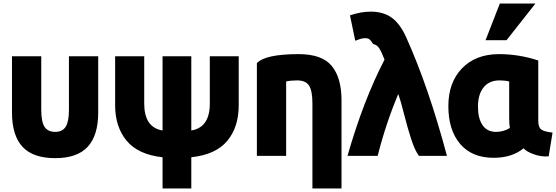

<svg xmlns="http://www.w3.org/2000/svg" viewBox="-20 -863 3154 1089"><path d="M293 34Q167 34 107.5 -30.5Q48 -95 48 -225V-544H214V-239Q214 -173 232.5 -144Q251 -115 293 -115Q334 -115 352.5 -144Q371 -173 371 -239V-544H537V-225Q537 -95 477.5 -30.5Q418 34 293 34Z M1065 206H902V29Q764 14 698.5 -64.5Q633 -143 633 -266V-544H798V-276Q798 -140 902 -123V-544H1065V-123Q1170 -140 1170 -276V-544H1334V-266Q1334 -142 1269 -64Q1204 14 1065 29Z M1437 21V-505Q1485 -556 1674 -556Q1807 -556 1862 -488.5Q1917 -421 1917 -295V206H1752V-276Q1752 -348 1733 -377.5Q1714 -407 1665 -407Q1629 -407 1603 -401V21Z M2239 -330Q2169 -164 2122 21H1951Q2041 -294 2161 -525Q2144 -569 2131 -589Q2118 -609 2097 -613Q2083 -635 2073 -641.5Q2063 -648 2042 -646Q2025 -644 1995 -632L1965 -776Q2028 -797 2082 -797Q2156 -797 2203.5 -761.5Q2251 -726 2285 -649Q2411 -369 2515 21H2356Q2333 -10 2312.5 -73Q2292 -136 2272 -215Q2252 -294 2239 -330Z M2950 -22Q2884 32 2780 32Q2657 32 2590 -46.5Q2523 -125 2523 -261Q2523 -395 2600.5 -475.5Q2678 -556 2811 -556Q2923 -556 3033 -520V-177Q3033 -141 3050 -128.5Q3067 -116 3114 -111L3092 24Q3048 27 3006 11.5Q2964 -4 2950 -22ZM2868 -191V-401Q2844 -407 2813 -407Q2755 -407 2723 -367.5Q2691 -328 2691 -258Q2691 -191 2717 -153Q2743 -115 2794 -115Q2835 -115 2872 -137Q2868 -158 2868 -191ZM2853 -635H2734L2815 -843H3017Z"/></svg>

Font: Repo
Style: ExtraBold
Weight: 800
Designer: Stefan Peev
Foundry: Context Ltd
Version: Version 001.000